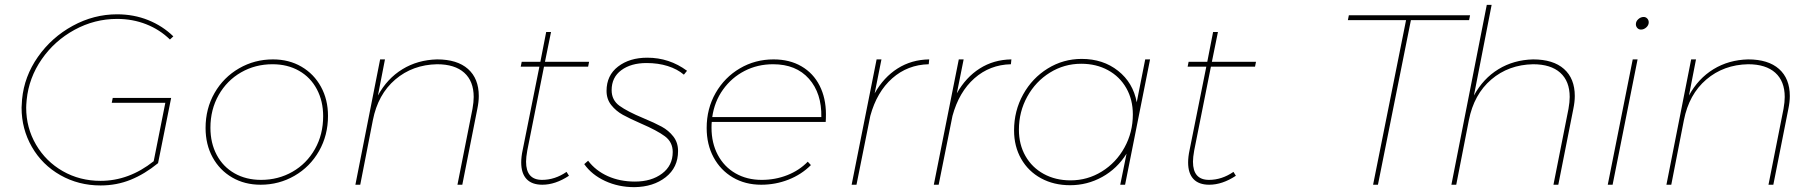

<svg xmlns="http://www.w3.org/2000/svg" viewBox="-20 -762 7480 792"><path d="M445 -358H686L632 -89Q577 -44 519 -20.5Q461 3 395 3Q304 3 229 -39.5Q154 -82 111.5 -156Q69 -230 69 -318Q69 -328 71 -352Q80 -447 136.5 -527.5Q193 -608 280 -655.5Q367 -703 463 -703Q532 -703 591.5 -679Q651 -655 695 -612L681 -599Q639 -640 583 -662Q527 -684 463 -684Q370 -684 287.5 -639Q205 -594 152 -517.5Q99 -441 90 -350Q88 -328 88 -318Q88 -235 128.5 -165.5Q169 -96 239 -56Q309 -16 395 -16Q512 -16 614 -97L662 -338H441Z M1333 -284Q1333 -204 1296 -139Q1259 -74 1195 -37Q1131 0 1055 0Q989 0 937.5 -30Q886 -60 857 -113Q828 -166 828 -234Q828 -314 865 -378.5Q902 -443 966 -480Q1030 -517 1106 -517Q1172 -517 1223.5 -487Q1275 -457 1304 -404Q1333 -351 1333 -284ZM848 -235Q848 -172 874 -123Q900 -74 947.5 -47Q995 -20 1057 -20Q1128 -20 1186.5 -53.5Q1245 -87 1279 -147Q1313 -207 1313 -283Q1313 -345 1287 -394Q1261 -443 1213.5 -470Q1166 -497 1104 -497Q1033 -497 974.5 -463.5Q916 -430 882 -370Q848 -310 848 -235Z M1955 -366Q1955 -342 1949 -313L1887 0H1867L1929 -313Q1934 -341 1934 -362Q1934 -427 1895 -462Q1856 -497 1783 -497Q1682 -495 1610.5 -434Q1539 -373 1518 -266L1466 0H1446L1548 -517H1568L1539 -368Q1577 -438 1640 -476.5Q1703 -515 1783 -517Q1866 -517 1910.5 -477.5Q1955 -438 1955 -366Z M2155 -141Q2150 -113 2150 -95Q2150 -20 2216 -20Q2269 -20 2317 -53L2327 -37Q2271 0 2217 0Q2174 0 2152 -23.5Q2130 -47 2130 -92Q2130 -115 2136 -143L2205 -487H2128L2132 -507H2209L2233 -630H2253L2228 -507H2410L2406 -487H2224Z M2390 -85 2406 -99Q2437 -58 2487 -35.5Q2537 -13 2599 -13Q2667 -13 2711 -46Q2755 -79 2755 -135Q2755 -176 2722.5 -200Q2690 -224 2625 -252Q2577 -273 2549 -288.5Q2521 -304 2501.5 -328.5Q2482 -353 2482 -387Q2482 -451 2529.5 -487.5Q2577 -524 2650 -524Q2741 -524 2814 -470L2801 -454Q2774 -477 2734.5 -489.5Q2695 -502 2647 -502Q2583 -502 2543 -472.5Q2503 -443 2503 -390Q2503 -349 2535.5 -325.5Q2568 -302 2633 -275Q2681 -255 2709.5 -239.5Q2738 -224 2757.5 -199Q2777 -174 2777 -139Q2777 -71 2726 -31Q2675 9 2597 10Q2531 10 2476 -15.5Q2421 -41 2390 -85Z M2916 -259Q2915 -251 2915 -235Q2915 -172 2941 -123Q2967 -74 3014 -47Q3061 -20 3122 -20Q3178 -20 3227.5 -39.5Q3277 -59 3312 -95L3325 -81Q3286 -42 3232.5 -21Q3179 0 3120 0Q3054 0 3003 -30Q2952 -60 2923.5 -113Q2895 -166 2895 -234Q2895 -314 2932 -378.5Q2969 -443 3032 -480Q3095 -517 3171 -517Q3237 -517 3286 -488.5Q3335 -460 3361 -408.5Q3387 -357 3387 -291Q3387 -270 3386 -259ZM2918 -279H3368Q3370 -377 3317 -437Q3264 -497 3169 -497Q3105 -497 3051.5 -469.5Q2998 -442 2962.5 -392.5Q2927 -343 2918 -279Z M3813 -517 3811 -497Q3724 -495 3660.5 -439Q3597 -383 3570 -284L3513 0H3493L3596 -517H3616L3588 -377Q3625 -443 3682.5 -479.5Q3740 -516 3813 -517Z M4152 -517 4150 -497Q4063 -495 3999.5 -439Q3936 -383 3909 -284L3852 0H3832L3935 -517H3955L3927 -377Q3964 -443 4021.5 -479.5Q4079 -516 4152 -517Z M4163 -224Q4163 -305 4200.5 -372.5Q4238 -440 4302 -479.5Q4366 -519 4442 -519Q4530 -519 4592 -470Q4654 -421 4669 -340L4704 -517H4724L4621 0H4601L4627 -128Q4588 -66 4526.5 -32Q4465 2 4394 2Q4327 2 4274.5 -26.5Q4222 -55 4192.5 -106.5Q4163 -158 4163 -224ZM4653 -290Q4653 -351 4626 -398.5Q4599 -446 4550.5 -472.5Q4502 -499 4440 -499Q4370 -499 4311 -462.5Q4252 -426 4217.5 -363.5Q4183 -301 4183 -227Q4183 -166 4210 -118.5Q4237 -71 4285.5 -44.5Q4334 -18 4396 -18Q4466 -18 4525 -54.5Q4584 -91 4618.5 -153.5Q4653 -216 4653 -290Z M4906 -141Q4901 -113 4901 -95Q4901 -20 4967 -20Q5020 -20 5068 -53L5078 -37Q5022 0 4968 0Q4925 0 4903 -23.5Q4881 -47 4881 -92Q4881 -115 4887 -143L4956 -487H4879L4883 -507H4960L4984 -630H5004L4979 -507H5161L5157 -487H4975Z M6044 -699 6040 -679H5800L5664 0H5644L5780 -679H5540L5544 -699Z M6476 -366Q6476 -342 6470 -313L6408 0H6388L6450 -313Q6455 -341 6455 -362Q6455 -427 6416 -462Q6377 -497 6304 -497Q6203 -495 6131.5 -434Q6060 -373 6039 -266L5987 0H5967L6113 -742H6133L6060 -368Q6098 -438 6161 -476.5Q6224 -515 6304 -517Q6387 -517 6431.5 -477.5Q6476 -438 6476 -366Z M6735 -517 6632 0H6612L6715 -517ZM6781 -670Q6781 -658 6771 -649Q6761 -640 6749 -640Q6740 -640 6734 -646.5Q6728 -653 6728 -662Q6728 -674 6738 -683Q6748 -692 6760 -692Q6769 -692 6775 -685.5Q6781 -679 6781 -670Z M7363 -366Q7363 -342 7357 -313L7295 0H7275L7337 -313Q7342 -341 7342 -362Q7342 -427 7303 -462Q7264 -497 7191 -497Q7090 -495 7018.5 -434Q6947 -373 6926 -266L6874 0H6854L6956 -517H6976L6947 -368Q6985 -438 7048 -476.5Q7111 -515 7191 -517Q7274 -517 7318.5 -477.5Q7363 -438 7363 -366Z"/></svg>

Font: Gontserrat Thin
Style: Italic
Weight: 250
Italic angle: -11.3°
Designer: Julieta Ulanovsky
Foundry: Julieta Ulanovsky
Version: Version 6.001